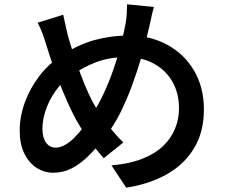

<svg xmlns="http://www.w3.org/2000/svg" viewBox="-20 -813 1040 887"><path d="M691 -781Q687 -768 683 -750.5Q679 -733 675.5 -715.5Q672 -698 669 -687Q654 -621 634 -552Q614 -483 589 -415.5Q564 -348 534.5 -289.5Q505 -231 470 -187Q427 -130 388 -92Q349 -54 310 -34.5Q271 -15 225 -15Q185 -15 149.5 -37.5Q114 -60 92.5 -103.5Q71 -147 71 -209Q71 -275 95 -340.5Q119 -406 162 -462Q205 -518 262 -555Q340 -607 417 -628Q494 -649 573 -649Q674 -649 753 -606Q832 -563 877 -486Q922 -409 922 -307Q922 -203 876 -127.5Q830 -52 749 -7Q668 38 563 54L495 -49Q577 -56 636 -79Q695 -102 732.5 -137.5Q770 -173 788.5 -218Q807 -263 807 -312Q807 -382 776.5 -435.5Q746 -489 691 -519Q636 -549 561 -549Q484 -549 421 -524.5Q358 -500 304 -460Q264 -432 235.5 -391Q207 -350 191.5 -305Q176 -260 176 -218Q176 -178 192.5 -154.5Q209 -131 237 -131Q258 -131 279.5 -143Q301 -155 322 -175.5Q343 -196 363.5 -223Q384 -250 403 -280Q431 -322 456 -374.5Q481 -427 501.5 -485Q522 -543 536.5 -599Q551 -655 560 -703Q564 -723 565.5 -749.5Q567 -776 567 -793ZM272 -745Q277 -721 282.5 -697Q288 -673 293 -651Q304 -611 319.5 -564Q335 -517 352 -471Q369 -425 387 -385.5Q405 -346 422 -318Q448 -277 481.5 -232.5Q515 -188 550 -155L459 -82Q430 -116 404.5 -148.5Q379 -181 354 -222Q333 -255 311.5 -299Q290 -343 269 -394.5Q248 -446 228.5 -500.5Q209 -555 193 -608Q185 -634 176 -658.5Q167 -683 154 -708Z"/></svg>

Font: Noto Sans HK SemiBold
Style: Regular
Weight: 600
Version: Version 2.004-H2;hotconv 1.0.118;makeotfexe 2.5.65603